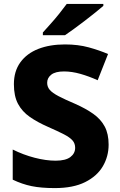

<svg xmlns="http://www.w3.org/2000/svg" viewBox="-20 -951 611 981"><path d="M535 -212Q535 -152 505.5 -101.5Q476 -51 415 -20.5Q354 10 260 10Q190 10 141.5 0Q93 -10 45 -33V-187Q99 -160 157 -145Q215 -130 264 -130Q315 -130 339.5 -148.5Q364 -167 364 -196Q364 -218 350.5 -233.5Q337 -249 307 -264.5Q277 -280 227 -302Q172 -326 132.5 -353.5Q93 -381 72 -420.5Q51 -460 51 -521Q51 -587 84 -632.5Q117 -678 175.5 -701Q234 -724 312 -724Q379 -724 433.5 -709Q488 -694 532 -675L479 -541Q435 -561 391 -573.5Q347 -586 307 -586Q263 -586 242 -569.5Q221 -553 221 -528Q221 -507 234.5 -491.5Q248 -476 279.5 -459.5Q311 -443 365 -420Q419 -396 457 -369Q495 -342 515 -304.5Q535 -267 535 -212ZM508 -921Q492 -907 467 -887Q442 -867 413.5 -845Q385 -823 358 -803.5Q331 -784 312 -771H199V-785Q215 -803 238 -828.5Q261 -854 283 -881.5Q305 -909 321 -931H508Z"/></svg>

Font: Noto Sans Canadian Aboriginal ExtraBold
Style: Regular
Weight: 800
Designer: Monotype Design Team, Typotheque's Kevin King
Foundry: Monotype Imaging Inc.
Version: Version 2.004; ttfautohint (v1.8.4.7-5d5b)